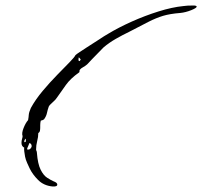

<svg xmlns="http://www.w3.org/2000/svg" viewBox="-20 -599 734 697"><path d="M171 78Q139 75 118.5 54.5Q98 34 87.5 12Q77 -10 74 -19Q73 -21 71 -30.5Q69 -40 68 -50Q67 -60 68 -63Q58 -68 58 -80Q58 -88 60 -94.5Q62 -101 62 -105Q58 -115 65.5 -134Q73 -153 82 -163Q84 -174 84.5 -182.5Q85 -191 92 -207Q109 -238 135 -269Q161 -300 187.5 -327Q214 -354 232.5 -373Q251 -392 254 -399Q257 -402 268.5 -409.5Q280 -417 292 -425Q304 -433 306 -434Q324 -445 341 -456.5Q358 -468 372 -476Q410 -499 458 -520.5Q506 -542 555.5 -557.5Q605 -573 646 -577Q658 -579 681 -579Q694 -579 694 -575Q694 -570 674 -562Q654 -554 635 -552Q597 -549 572 -541.5Q547 -534 519.5 -520Q492 -506 448 -483Q425 -472 400.5 -458Q376 -444 356 -427Q326 -397 314 -384Q302 -371 299.5 -368.5Q297 -366 296 -365Q289 -359 281.5 -355Q274 -351 270 -346Q268 -343 268.5 -340Q269 -337 267 -336Q236 -314 219.5 -291Q203 -268 187 -245Q183 -238 171 -227.5Q159 -217 157 -212Q153 -201 150.5 -189Q148 -177 140 -166Q137 -163 128 -161Q127 -157 126.5 -153Q126 -149 126 -144V-137Q126 -130 125 -124.5Q124 -119 119 -116Q119 -102 115 -87Q111 -72 111 -56Q111 -54 112.5 -51Q114 -48 114 -44Q117 -4 127.5 17Q138 38 151.5 46.5Q165 55 174 59Q188 64 188 71Q188 79 171 78ZM265 -380Q268 -375 270.5 -379Q273 -383 273 -383Q272 -385 269.5 -387.5Q267 -390 266 -391Q265 -388 265 -385Q265 -382 265 -380ZM68 -83Q73 -83 73 -83.5Q73 -84 74 -90Q74 -90 73.5 -94Q73 -98 69 -90ZM78 -57Q80 -56 83 -56Q88 -56 91.5 -60.5Q95 -65 95 -68Q95 -77 87 -80Q85 -74 82 -68Q79 -62 78 -57Z"/></svg>

Font: Cherish
Style: Regular
Weight: 400
Designer: Robert E. Leuschke
Foundry: Robert E. Leuschke
Version: Version 1.005